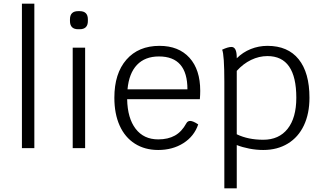

<svg xmlns="http://www.w3.org/2000/svg" viewBox="-20 -811 1754 1051"><path d="M100 -791H168V0H100Z M378 -550H446V0H378ZM363 -696V-705Q363 -750 408 -750H416Q461 -750 461 -705V-696Q461 -651 416 -651H408Q363 -651 363 -696Z M1074 -268H676Q678 -164 722.5 -106Q767 -48 846 -48Q900 -48 937.5 -69Q975 -90 1000 -136Q1007 -149 1021 -149Q1037 -149 1065 -130Q1043 -65 984 -27.5Q925 10 846 10Q773 10 718.5 -24.5Q664 -59 635 -123.5Q606 -188 606 -276Q606 -409 672 -484.5Q738 -560 853 -560Q958 -560 1017 -495Q1076 -430 1076 -314Q1076 -291 1074 -268ZM1006 -322Q1006 -502 850 -502Q774 -502 730 -456Q686 -410 678 -322Z M1674 -276Q1674 -189 1643.5 -124.5Q1613 -60 1555.5 -25Q1498 10 1421 10Q1383 10 1344.5 2.5Q1306 -5 1276 -17V220H1208V-363Q1208 -511 1196 -539Q1228 -554 1247 -554Q1276 -554 1276 -496V-492Q1309 -525 1352.5 -542.5Q1396 -560 1444 -560Q1556 -560 1615 -486.5Q1674 -413 1674 -276ZM1602 -276Q1602 -504 1444 -504Q1398 -504 1354.5 -483Q1311 -462 1276 -423V-76Q1338 -46 1421 -46Q1507 -46 1554.5 -106Q1602 -166 1602 -276Z"/></svg>

Font: Krub
Style: Regular
Weight: 400
Designer: Ekaluck Peanpanawate
Foundry: Cadson Demak Co.,Ltd.
Version: Version 1.000; ttfautohint (v1.6)